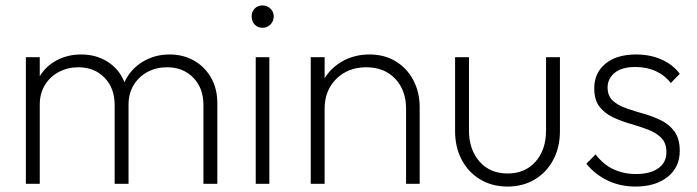

<svg xmlns="http://www.w3.org/2000/svg" viewBox="-20 -675 2560 705"><path d="M75 0V-465H126V-395Q149 -433 189 -454Q229 -475 278 -475Q333 -475 375.5 -448Q418 -421 437 -373Q459 -421 503.5 -448Q548 -475 603 -475Q652 -475 691.5 -453Q731 -431 754.5 -390.5Q778 -350 778 -296V0H727V-289Q727 -352 689.5 -390Q652 -428 594 -428Q554 -428 522 -411Q490 -394 471 -363Q452 -332 452 -291V0H401V-289Q401 -352 363.5 -390Q326 -428 268 -428Q229 -428 196.5 -411Q164 -394 145 -363Q126 -332 126 -291V0Z M944 -573Q926 -573 915 -585Q904 -597 904 -615Q904 -632 915 -643.5Q926 -655 944 -655Q961 -655 973 -643.5Q985 -632 985 -615Q985 -597 973 -585Q961 -573 944 -573ZM919 0V-465H969V0Z M1121 0V-465H1172V-388Q1197 -428 1240 -451.5Q1283 -475 1337 -475Q1392 -475 1433.5 -449.5Q1475 -424 1498 -380Q1521 -336 1521 -282V0H1471V-276Q1471 -344 1431 -386Q1391 -428 1325 -428Q1258 -428 1215 -385.5Q1172 -343 1172 -276V0Z M1844 10Q1787 10 1743.5 -16Q1700 -42 1675.5 -88Q1651 -134 1651 -194V-465H1702V-196Q1702 -126 1740.5 -82Q1779 -38 1844 -38Q1908 -38 1946.5 -81.5Q1985 -125 1985 -196V-465H2036V-194Q2036 -134 2011.5 -88Q1987 -42 1943.5 -16Q1900 10 1844 10Z M2314 10Q2257 10 2210.5 -12.5Q2164 -35 2133 -74L2167 -108Q2195 -71 2232.5 -53.5Q2270 -36 2315 -36Q2367 -36 2397 -57Q2427 -78 2427 -116Q2427 -150 2408 -169Q2389 -188 2358.5 -199.5Q2328 -211 2294.5 -220.5Q2261 -230 2230.5 -244.5Q2200 -259 2181 -283.5Q2162 -308 2162 -351Q2162 -407 2203 -441Q2244 -475 2316 -475Q2367 -475 2409 -456.5Q2451 -438 2476 -404L2443 -370Q2422 -398 2388.5 -413.5Q2355 -429 2313 -429Q2263 -429 2237 -407.5Q2211 -386 2211 -354Q2211 -323 2230 -305.5Q2249 -288 2279 -277.5Q2309 -267 2343 -257.5Q2377 -248 2407.5 -233Q2438 -218 2457 -191.5Q2476 -165 2476 -121Q2476 -61 2431.5 -25.5Q2387 10 2314 10Z"/></svg>

Font: Outfit ExtraLight
Style: Regular
Weight: 200
Designer: Rodrigo Fuenzalida
Foundry: fragTYPE
Version: Version 1.100; ttfautohint (v1.8.4.7-5d5b);gftools[0.9.27]